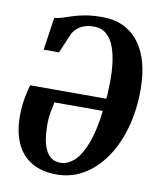

<svg xmlns="http://www.w3.org/2000/svg" viewBox="-85 -818 746 897"><g transform="rotate(10 288.0 -370.0)"><path d="M84 -553.5 107 -708.5Q124 -709 143.5 -715.5Q163 -722 188.2 -730.2Q213.5 -738.5 248 -744.8Q282.5 -751 329 -751Q386.5 -751 430.2 -729.5Q474 -708 503.5 -668.2Q533 -628.5 547.8 -573Q562.5 -517.5 562.5 -449.5Q562.5 -348.5 538.5 -264.2Q514.5 -180 471.2 -118.2Q428 -56.5 370.2 -23Q312.5 10.5 244.5 10.5Q174 10.5 125.5 -18Q77 -46.5 52.5 -101.2Q28 -156 28.5 -234Q29 -277 36.5 -317.5Q44 -358 51 -378.5H412Q413 -385 413.5 -391Q414 -397 414.2 -403.5Q414.5 -410 414.5 -416.5Q418 -480.5 413 -532.8Q408 -585 394.2 -622.5Q380.5 -660 356.5 -680.2Q332.5 -700.5 298 -700.5Q272 -700.5 252.5 -693.8Q233 -687 219.8 -675.5Q206.5 -664 197.5 -649L157 -553.5ZM406 -319.5H176.5Q170.5 -292.5 166.2 -268.5Q162 -244.5 161.5 -217Q161.5 -180 165.8 -149.2Q170 -118.5 180.5 -95.5Q191 -72.5 208.5 -59.5Q226 -46.5 252.5 -46.5Q287 -46.5 317.5 -74.5Q348 -102.5 371.2 -162.8Q394.5 -223 406 -319.5Z"/></g></svg>

Font: Merriweather 24pt SemiCondensed
Style: Bold Italic
Weight: 700
Width: 4
Italic angle: -7.8°
Designer: Eben Sorkin
Foundry: Eben Sorkin
Version: Version 2.101